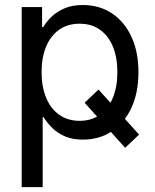

<svg xmlns="http://www.w3.org/2000/svg" viewBox="-20 -558 632 782"><path d="M381.3 -193.4 546.4 -9.8 489.7 43.9 324.7 -139.6ZM68.4 204.1V-529.3H151.4V-447.8H156.2Q169.4 -470.2 190.9 -490.7Q212.4 -511.2 243.7 -524.4Q274.9 -537.6 316.9 -537.6Q384.8 -537.6 435.8 -503.7Q486.8 -469.7 515.4 -408.2Q543.9 -346.7 543.9 -263.7Q543.9 -181.2 515.6 -119.6Q487.3 -58.1 436.3 -23.7Q385.3 10.7 317.4 10.7Q275.9 10.7 245.1 -2.4Q214.4 -15.6 193.1 -36.6Q171.9 -57.6 157.2 -81.1H153.8V204.1ZM304.2 -65.9Q352.1 -65.9 386.5 -90.3Q420.9 -114.7 439.5 -159.4Q458 -204.1 458 -264.2Q458 -324.7 439.5 -368.9Q420.9 -413.1 386.7 -437.3Q352.5 -461.4 304.2 -461.4Q255.4 -461.4 220.7 -436.8Q186 -412.1 167.7 -367.9Q149.4 -323.7 149.4 -264.2Q149.4 -205.1 167.7 -160.4Q186 -115.7 220.9 -90.8Q255.9 -65.9 304.2 -65.9Z"/></svg>

Font: Inter 24pt
Style: Regular
Weight: 400
Designer: Rasmus Andersson
Foundry: rsms
Version: Version 4.001;git-66647c0bb